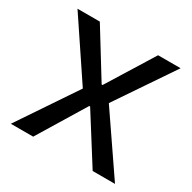

<svg xmlns="http://www.w3.org/2000/svg" viewBox="-149 -807 951 953"><g transform="rotate(30 327.0 -330.0)"><path d="M30 0 252 -330 31 -660H159L323 -394H328L493 -660H622L400 -332L627 0H499L328 -271H323L158 0Z"/></g></svg>

Font: Bricolage Grotesque 10pt Medium
Style: Regular
Weight: 500
Designer: Mathieu Triay
Foundry: Atelier Triay
Version: Version 1.000; ttfautohint (v1.8.4.7-5d5b);gftools[0.9.32]